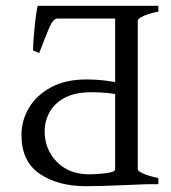

<svg xmlns="http://www.w3.org/2000/svg" viewBox="-20 -635 590 662"><path d="M277 -361Q314 -361 348.5 -356.5Q383 -352 408 -345L403 -307Q380 -311 354 -314Q328 -317 296 -317Q239 -317 203.5 -298Q168 -279 151 -248.5Q134 -218 134 -182Q134 -120 176 -77Q218 -34 288 -34Q310 -34 338 -37Q366 -40 382 -48L490 0Q490 0 465 1Q440 2 404.5 3.5Q369 5 334 6Q299 7 277 7Q179 7 116.5 -36Q54 -79 54 -169Q54 -220 80 -263.5Q106 -307 156 -334Q206 -361 277 -361ZM281 0V-21Q340 -31 358.5 -38Q377 -45 377 -51V-575Q377 -582 358 -585Q339 -588 306 -595V-615H388H526V-595Q491 -588 473 -579Q455 -570 455 -564V-51Q455 -45 474 -36.5Q493 -28 526 -21V0ZM178 -571Q163 -571 150 -540Q137 -509 115 -452L94 -461Q94 -480 96.5 -510Q99 -540 102.5 -569.5Q106 -599 110 -615H416L430 -571Z"/></svg>

Font: ChillKai
Style: Regular
Weight: 400
Designer: ChillType
Foundry: 寒蝉字型
Version: Version 2.000